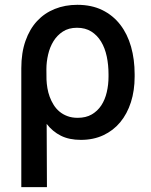

<svg xmlns="http://www.w3.org/2000/svg" viewBox="-20 -562 618 785"><path d="M67.1 -282.7Q67.1 -346.2 84.2 -394.7Q101.2 -443.2 131.6 -475.9Q161.9 -508.5 204 -525.4Q246.1 -542.3 296.2 -542.3Q354.4 -542.3 398.3 -520.8Q442.1 -499.3 471.6 -461.1Q501.1 -422.9 515.8 -371.1Q530.5 -319.2 530.5 -258.5V-248.6Q530.5 -191.8 515.3 -144.2Q500 -96.6 471.6 -62.3Q443.2 -28.1 402.5 -9.1Q361.9 9.9 310.7 9.9Q262.8 9.9 228.9 -7.1Q195 -24.1 170.8 -55.4L171.9 203.1H67.1ZM170.1 -236.5Q170.8 -219.8 173.8 -201.7Q176.8 -183.6 183.2 -166.2Q189.6 -148.8 199.4 -133.2Q209.2 -117.5 223.2 -105.8Q237.2 -94.1 255.7 -87.2Q274.1 -80.3 297.6 -80.3Q331.3 -80.3 355.1 -94.1Q378.9 -108 394.2 -131.2Q409.4 -154.5 416.5 -185Q423.7 -215.6 423.7 -248.6V-258.5Q423.7 -296.9 416.4 -331.3Q409.1 -365.8 393.3 -391.9Q377.5 -418 353.2 -433.2Q328.8 -448.5 294.7 -448.5Q261 -448.5 237.2 -433.1Q213.4 -417.6 198.5 -393.3Q183.6 -369 176.7 -338.8Q169.7 -308.6 169.7 -279.1Z"/></svg>

Font: Cannonade Med
Style: Regular
Weight: 500
Designer: Rasmus Andersson
Foundry: rsms
Version: Version 3.012;git-f93a4a705